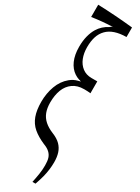

<svg xmlns="http://www.w3.org/2000/svg" viewBox="-295 -856 854 1174"><g transform="rotate(30 131.5 -269.5)"><path d="M47.9 -175.8Q47.9 -135.7 59.1 -106.7Q70.3 -77.6 94 -56.6Q117.7 -35.6 153.3 -21Q192.4 -5.4 213.4 16.1Q233.9 37.1 242.9 64.7Q252 92.3 252 129.9Q252 181.6 238.3 235.8Q231 263.7 218.3 299.8H196.8Q204.1 265.6 208.7 235.6Q213.4 205.6 213.4 174.3Q213.4 143.1 207.3 123.5Q201.2 104 185.5 89.4Q169.9 74.7 141.1 64Q92.3 43 60.1 15.6Q28.3 -11.7 13.4 -52.5Q-1.5 -93.3 -1.5 -152.3Q-1.5 -211.4 17.6 -263.4Q36.6 -315.4 76.2 -348.1Q99.6 -367.7 129.9 -375.5Q138.2 -378.4 146.5 -379.4Q138.2 -383.3 130.4 -384.8Q113.8 -390.1 99.1 -399.9Q66.4 -421.4 48.6 -461.9Q30.8 -502.4 30.8 -558.1Q30.8 -601.6 39.6 -635.3Q48.3 -668.9 63.5 -693.8Q87.9 -733.4 130.9 -755.4Q142.1 -766.1 153.3 -766.6Q78.6 -764.6 3.4 -752.9Q3.4 -801.3 3.4 -839.4Q127.4 -835.4 252 -822.3Q252 -793.5 252 -754.9Q159.7 -753.9 116.7 -709.5Q94.2 -686.5 84.2 -654.5Q74.2 -622.6 74.2 -581.1Q74.2 -539.1 87.4 -505.4Q100.6 -471.7 127.2 -451.2Q153.8 -430.7 192.4 -430.7H214.8H232.9Q232.9 -390.1 232.9 -346.7Q214.4 -349.1 193.8 -349.1Q190.4 -349.1 187 -349.1Q140.6 -349.1 109.1 -326.7Q77.6 -304.2 62.7 -265.4Q47.9 -226.6 47.9 -175.8Z"/></g></svg>

Font: Scarab Serif
Style: Condensed-Light
Weight: 300
Designer: John Roberts
Foundry: Scarab
Version: 1.0